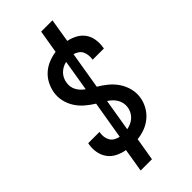

<svg xmlns="http://www.w3.org/2000/svg" viewBox="-291 -909 1082 1082"><g transform="rotate(-45 250.0 -368.0)"><path d="M131 107 154 -33Q124 -38 97 -51.5Q70 -65 53 -88Q36 -111 30 -140.5Q24 -170 29 -202L31 -211H121L120 -206Q117 -189 119.5 -172.5Q122 -156 130 -143Q138 -130 152 -122Q166 -114 182 -111L220 -337Q191 -355 166.5 -376Q142 -397 124.5 -424Q107 -451 99 -484Q91 -517 97 -552Q102 -581 116.5 -609Q131 -637 154.5 -657.5Q178 -678 207 -689.5Q236 -701 265 -705L288 -843H378L355 -702Q384 -696 409 -682.5Q434 -669 450.5 -646.5Q467 -624 472 -594.5Q477 -565 472 -535L471 -526H381L382 -531Q384 -547 382 -562.5Q380 -578 373.5 -590.5Q367 -603 354.5 -611.5Q342 -620 327 -624L290 -402Q319 -385 345 -363.5Q371 -342 389.5 -314.5Q408 -287 417 -253Q426 -219 420 -183Q415 -153 399.5 -125Q384 -97 359 -76Q334 -55 304 -44Q274 -33 244 -30L221 107ZM236 -436 267 -623Q252 -620 238 -612.5Q224 -605 213 -594Q202 -583 195 -568.5Q188 -554 186 -540Q183 -524 185.5 -508.5Q188 -493 195.5 -479.5Q203 -466 213 -455.5Q223 -445 236 -436ZM242 -111Q258 -114 273.5 -121Q289 -128 301 -139Q313 -150 321 -165Q329 -180 331 -195Q334 -213 330.5 -229.5Q327 -246 319 -259.5Q311 -273 299.5 -284Q288 -295 274 -304Z"/></g></svg>

Font: Iosevka SS18 Medium
Style: Italic
Weight: 500
Italic angle: -9°
Monospace: yes
Designer: Belleve Invis
Foundry: Belleve Invis
Version: Version 25.1.1; ttfautohint (v1.8.4)